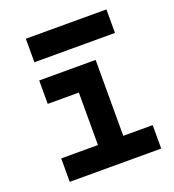

<svg xmlns="http://www.w3.org/2000/svg" viewBox="-133 -836 852 940"><g transform="rotate(-20 293.0 -366.0)"><path d="M69.8 0V-122.1H261.2V-395.5H99.1V-517.6H393.1V-122.1H546.4V0ZM107.4 -609.4V-731.9H527.3V-609.4Z"/></g></svg>

Font: Cascadia Code NF
Style: Bold
Weight: 700
Monospace: yes
Designer: Aaron Bell
Foundry: Saja Typeworks
Version: Version 2404.023; ttfautohint (v1.8.4)